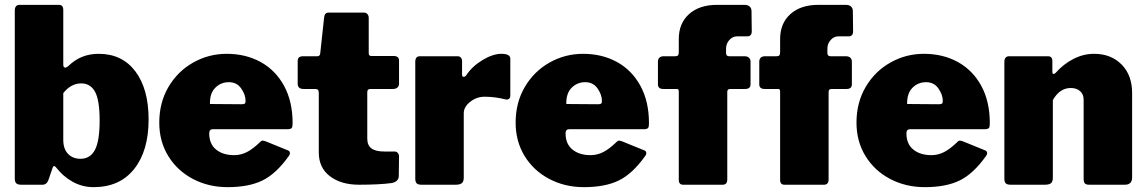

<svg xmlns="http://www.w3.org/2000/svg" viewBox="-20 -762 4726 792"><path d="M68 0Q53 0 47 -6Q41 -12 41 -25V-719Q41 -730 46 -736Q51 -742 60 -742H223Q241 -742 241 -721V-496Q241 -483 249 -483Q253 -483 260 -488Q289 -516 320 -528Q351 -540 387 -540Q484 -540 538.5 -467.5Q593 -395 593 -269Q593 -140 533.5 -65Q474 10 366 10Q320 10 280 -12Q240 -34 210 -73Q206 -77 203 -77Q200 -77 197 -70L181 -23Q174 0 155 0ZM241 -185Q241 -148 260.5 -127.5Q280 -107 312 -107Q352 -107 371.5 -143.5Q391 -180 391 -265Q391 -349 372 -383.5Q353 -418 315 -418Q273 -418 241 -378Z M946 -122Q973 -122 998 -134.5Q1023 -147 1055 -178Q1059 -182 1063 -182Q1067 -182 1076 -179L1167 -142Q1176 -139 1176 -130Q1176 -124 1171 -118Q1119 -45 1062.5 -17.5Q1006 10 919 10Q840 10 775.5 -24Q711 -58 674 -118.5Q637 -179 637 -256Q637 -339 675 -403.5Q713 -468 777 -504Q841 -540 915 -540Q994 -540 1055.5 -506Q1117 -472 1152 -407.5Q1187 -343 1187 -254Q1187 -240 1184 -235Q1181 -230 1169 -229H858Q843 -229 843 -212Q843 -168 871.5 -145Q900 -122 946 -122ZM976 -332Q986 -332 989.5 -334.5Q993 -337 993 -346Q993 -371 975 -397Q957 -423 924 -423Q891 -423 868 -400Q845 -377 846 -333Z M1508 -395Q1495 -395 1495 -382V-190Q1495 -163 1512 -150Q1529 -137 1565 -137H1608Q1616 -137 1621 -131Q1626 -125 1626 -117L1625 -37Q1625 -13 1596 -7Q1545 0 1461 0Q1387 0 1341 -35Q1295 -70 1295 -133V-377Q1295 -387 1292 -391Q1289 -395 1280 -395H1232Q1208 -395 1208 -417V-511Q1208 -530 1230 -530H1289Q1300 -530 1301 -542L1317 -690Q1319 -710 1335 -710H1482Q1490 -710 1495.5 -704Q1501 -698 1501 -688V-542Q1501 -531 1512 -531H1604Q1626 -531 1626 -512V-417Q1626 -407 1619.5 -401Q1613 -395 1601 -395Z M1693 -25V-507Q1693 -530 1712 -530H1868Q1876 -530 1881 -524.5Q1886 -519 1886 -510V-454Q1886 -445 1893 -445Q1898 -445 1903 -451Q1927 -488 1970 -514Q2013 -540 2048 -540Q2085 -540 2085 -520V-368Q2085 -358 2079.5 -354Q2074 -350 2065 -352Q2022 -363 1979 -363Q1946 -363 1919.5 -342Q1893 -321 1893 -295V-29Q1893 -13 1885 -6.5Q1877 0 1860 0H1719Q1704 0 1698.5 -6Q1693 -12 1693 -25Z M2416 -122Q2443 -122 2468 -134.5Q2493 -147 2525 -178Q2529 -182 2533 -182Q2537 -182 2546 -179L2637 -142Q2646 -139 2646 -130Q2646 -124 2641 -118Q2589 -45 2532.5 -17.5Q2476 10 2389 10Q2310 10 2245.5 -24Q2181 -58 2144 -118.5Q2107 -179 2107 -256Q2107 -339 2145 -403.5Q2183 -468 2247 -504Q2311 -540 2385 -540Q2464 -540 2525.5 -506Q2587 -472 2622 -407.5Q2657 -343 2657 -254Q2657 -240 2654 -235Q2651 -230 2639 -229H2328Q2313 -229 2313 -212Q2313 -168 2341.5 -145Q2370 -122 2416 -122ZM2446 -332Q2456 -332 2459.5 -334.5Q2463 -337 2463 -346Q2463 -371 2445 -397Q2427 -423 2394 -423Q2361 -423 2338 -400Q2315 -377 2316 -333Z M3076 -508V-414Q3076 -395 3054 -395H2992Q2980 -395 2980 -383V-22Q2980 0 2961 0H2798Q2780 0 2780 -20V-385Q2780 -395 2772 -395H2716Q2694 -395 2694 -414V-508Q2694 -518 2700 -524Q2706 -530 2718 -530H2766Q2774 -530 2777 -534Q2780 -538 2780 -548V-601Q2780 -666 2822.5 -704Q2865 -742 2938 -742H3051Q3065 -742 3072.5 -735Q3080 -728 3080 -716L3081 -632Q3081 -623 3076.5 -617.5Q3072 -612 3063 -612H3020Q3002 -612 2988.5 -597Q2975 -582 2975 -561V-543Q2975 -530 2988 -530H3051Q3063 -530 3069.5 -524Q3076 -518 3076 -508Z M3494 -508V-414Q3494 -395 3472 -395H3410Q3398 -395 3398 -383V-22Q3398 0 3379 0H3216Q3198 0 3198 -20V-385Q3198 -395 3190 -395H3134Q3112 -395 3112 -414V-508Q3112 -518 3118 -524Q3124 -530 3136 -530H3184Q3192 -530 3195 -534Q3198 -538 3198 -548V-601Q3198 -666 3240.5 -704Q3283 -742 3356 -742H3469Q3483 -742 3490.5 -735Q3498 -728 3498 -716L3499 -632Q3499 -623 3494.5 -617.5Q3490 -612 3481 -612H3438Q3420 -612 3406.5 -597Q3393 -582 3393 -561V-543Q3393 -530 3406 -530H3469Q3481 -530 3487.5 -524Q3494 -518 3494 -508Z M3822 -122Q3849 -122 3874 -134.5Q3899 -147 3931 -178Q3935 -182 3939 -182Q3943 -182 3952 -179L4043 -142Q4052 -139 4052 -130Q4052 -124 4047 -118Q3995 -45 3938.5 -17.5Q3882 10 3795 10Q3716 10 3651.5 -24Q3587 -58 3550 -118.5Q3513 -179 3513 -256Q3513 -339 3551 -403.5Q3589 -468 3653 -504Q3717 -540 3791 -540Q3870 -540 3931.5 -506Q3993 -472 4028 -407.5Q4063 -343 4063 -254Q4063 -240 4060 -235Q4057 -230 4045 -229H3734Q3719 -229 3719 -212Q3719 -168 3747.5 -145Q3776 -122 3822 -122ZM3852 -332Q3862 -332 3865.5 -334.5Q3869 -337 3869 -346Q3869 -371 3851 -397Q3833 -423 3800 -423Q3767 -423 3744 -400Q3721 -377 3722 -333Z M4123 -25V-507Q4123 -518 4128 -524Q4133 -530 4142 -530H4303Q4321 -530 4321 -510V-465Q4321 -457 4326 -457Q4330 -457 4334 -461Q4367 -498 4408 -519Q4449 -540 4493 -540Q4563 -540 4606.5 -496Q4650 -452 4650 -378V-30Q4650 0 4620 0H4473Q4460 0 4455 -5.5Q4450 -11 4450 -25V-351Q4450 -373 4435.5 -386Q4421 -399 4397 -399Q4351 -399 4323 -349V-29Q4323 -13 4315.5 -6.5Q4308 0 4290 0H4149Q4135 0 4129 -5.5Q4123 -11 4123 -25Z"/></svg>

Font: Libre Franklin Black
Style: Regular
Weight: 900
Designer: Pablo Impallari, Rodrigo Fuenzalida
Foundry: Impallari Type
Version: Version 1.002; ttfautohint (v1.5)